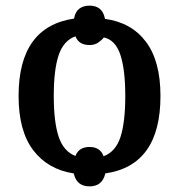

<svg xmlns="http://www.w3.org/2000/svg" viewBox="-20 -610 636 682"><path d="M298 52Q252 52 242 6Q150 -8 98 -76.5Q46 -145 46 -269Q46 -515 243 -544Q247 -568 261.5 -579Q276 -590 298 -590Q320 -590 334 -579Q348 -568 353 -543Q447 -530 498.5 -461.5Q550 -393 550 -269Q550 -22 354 6Q344 52 298 52ZM248 -56Q260 -88 298 -88Q336 -88 348 -55Q391 -71 408 -123.5Q425 -176 425 -269Q425 -363 407.5 -415.5Q390 -468 349 -477Q341 -467 328.5 -458.5Q316 -450 298 -450Q260 -450 248 -481Q206 -466 188.5 -414.5Q171 -363 171 -269Q171 -176 188.5 -124Q206 -72 248 -56Z"/></svg>

Font: Noto Serif SemiCondensed SemiBold
Style: Regular
Weight: 600
Width: 4
Designer: Monotype Design Team
Foundry: Monotype Imaging Inc.
Version: Version 2.013; ttfautohint (v1.8.4.7-5d5b)